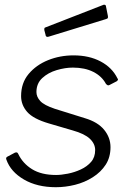

<svg xmlns="http://www.w3.org/2000/svg" viewBox="-20 -771 547 801"><path d="M213 10Q135 10 80 -22Q25 -54 7 -104Q3 -113 10 -117L42 -134Q47 -136 50.5 -135Q54 -134 56 -129Q75 -89 114 -65Q153 -41 214 -41Q235 -41 263 -46.5Q291 -52 317 -64Q343 -76 360 -95.5Q377 -115 377 -145Q377 -171 355 -192Q333 -213 283 -227L184 -256Q119 -275 93.5 -304Q68 -333 68 -370Q68 -425 99.5 -462.5Q131 -500 180.5 -520Q230 -540 287 -540Q352 -540 400 -514.5Q448 -489 470 -444Q473 -441 472 -438Q471 -435 467 -432L436 -416Q432 -414 429 -415.5Q426 -417 422 -421Q405 -453 369.5 -471Q334 -489 284 -489Q252 -489 216.5 -478.5Q181 -468 156.5 -445.5Q132 -423 132 -387Q132 -367 148 -349.5Q164 -332 209 -317L334 -278Q388 -262 414.5 -229.5Q441 -197 441 -157Q441 -115 421 -84Q401 -53 367 -31.5Q333 -10 293 0Q253 10 213 10ZM422 -745 430 -705Q431 -700 430 -696.5Q429 -693 421 -691L183 -618Q177 -616 173.5 -618.5Q170 -621 170 -626L165 -645Q164 -655 168 -656L412 -751Q415 -752 418.5 -750.5Q422 -749 422 -745Z"/></svg>

Font: Libre Franklin Thin Light
Style: Italic
Weight: 300
Italic angle: -8°
Version: Version 3.000